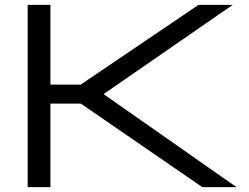

<svg xmlns="http://www.w3.org/2000/svg" viewBox="-20 -770 1024 790"><path d="M93.8 -750H187.5V-421.9H312L796.9 -750H937.5L406.2 -382.8L953.1 0H812.5L312.5 -343.8H187.5V0H93.8Z"/></svg>

Font: Michroma+
Style: Regular
Weight: 400
Designer: beogot
Foundry: beogot
Version: Version